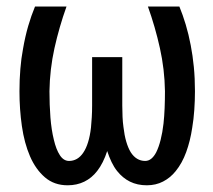

<svg xmlns="http://www.w3.org/2000/svg" viewBox="-20 -548 640 578"><path d="M180.2 -528.3H85.4Q74.2 -501.5 64.9 -469.7Q55.7 -438 49.3 -400.9Q43.9 -372.6 41.3 -340.6Q38.6 -308.6 38.6 -273.4Q38.6 -219.2 45.9 -168.2Q53.2 -117.2 70.3 -77.6Q87.4 -38.1 115.2 -14.2Q143.1 9.8 183.6 9.8Q211.4 9.8 233.9 -1.2Q256.3 -12.2 272.5 -33.2Q281.7 -44.9 289.3 -60.1Q296.9 -75.2 302.7 -93.3Q308.6 -75.2 315.9 -60.1Q323.2 -44.9 332.5 -33.2Q349.1 -12.2 371.3 -1.2Q393.6 9.8 421.9 9.8Q449.2 9.8 470.9 -1.5Q492.7 -12.7 508.8 -32.7Q528.3 -56.6 540.5 -90.1Q552.7 -123.5 558.6 -163.1Q563 -189 564.9 -217Q566.9 -245.1 566.9 -273.4Q566.9 -312 563.5 -346.7Q560.1 -381.3 554.2 -411.6Q547.9 -444.8 539.1 -474.1Q530.3 -503.4 520 -528.3H425.3Q447.3 -466.8 461.4 -403.1Q475.6 -339.4 476.6 -273.4Q476.6 -247.6 475.6 -222.7Q474.6 -197.8 472.2 -175.8Q469.2 -149.4 463.6 -127.2Q458 -105 450.2 -89.4Q443.8 -77.1 435.5 -70.3Q427.2 -63.5 417 -63.5Q403.8 -63.5 392.8 -70.1Q381.8 -76.7 373.5 -89.8Q365.7 -102.5 360.1 -121.6Q354.5 -140.6 351.6 -166Q349.6 -180.2 348.9 -196Q348.1 -211.9 348.1 -230V-376H257.3V-230Q257.3 -211.4 256.3 -194.8Q255.4 -178.2 253.9 -164.1Q251 -138.7 245.1 -119.9Q239.3 -101.1 231 -88.9Q222.7 -76.2 211.7 -69.8Q200.7 -63.5 188 -63.5Q171.4 -63.5 160.2 -80.8Q148.9 -98.1 142.1 -127.4Q134.8 -156.7 131.8 -194.6Q128.9 -232.4 128.9 -273.4Q129.9 -339.4 144 -403.1Q158.2 -466.8 180.2 -528.3Z"/></svg>

Font: Roboto Mono
Style: Regular
Weight: 400
Monospace: yes
Designer: Google
Version: Version 3.000